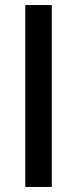

<svg xmlns="http://www.w3.org/2000/svg" viewBox="-20 -740 306 760"><path d="M185 0V-720H80V0Z"/></svg>

Font: Vela Sans SemBd
Style: Regular
Weight: 600
Designer: Principal design: Mikhail Sharanda - project Manrope.
Design modification: Ravid Balaliev
Foundry: Mikhail Sharanda
Version: Version 1.001